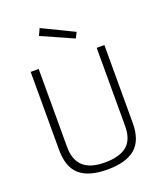

<svg xmlns="http://www.w3.org/2000/svg" viewBox="-166 -1032 972 1148"><g transform="rotate(-20 320.0 -458.0)"><path d="M85 0ZM85 -201V-697H136V-200Q136 -36 316 -36Q412 -36 458.5 -75Q505 -114 505 -200V-697H554V-201Q554 -91 495.5 -41Q437 9 318 9Q200 9 142.5 -41Q85 -91 85 -201ZM205 -882 225 -925 425 -828 407 -792Z"/></g></svg>

Font: Cairo Light
Style: Regular
Weight: 300
Designer: Mohamed Gaber, the designers of Titillium
Foundry: Kief Type Foundry
Version: Version 2.009; ttfautohint (v1.5.33-1714) -l 8 -r 50 -G 200 